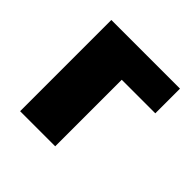

<svg xmlns="http://www.w3.org/2000/svg" viewBox="-131 -588 704 704"><g transform="rotate(45 221.0 -236.5)"><path d="M64 0V-473H246V0ZM110 -345V-473H420V-345Z"/></g></svg>

Font: Ysabeau SC Black
Style: Regular
Weight: 900
Designer: Christian Thalmann (Catharsis Fonts)
Version: Version 2.001;gftools[0.9.30]; featfreeze: smcp